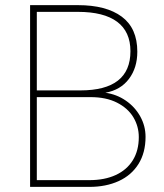

<svg xmlns="http://www.w3.org/2000/svg" viewBox="-20 -731 643 751"><path d="M549.3 -195.8Q549.3 -133.8 521.7 -89.6Q494.1 -45.4 444.3 -22.7Q394.5 0 329.6 0H112.8H97.7V-710.9H284.7Q395.5 -710.9 456.3 -665.8Q517.1 -620.6 517.1 -528.8Q517.1 -465.8 484.4 -422.4Q451.7 -378.9 392.1 -368.2Q436 -362.3 471.9 -337.6Q507.8 -313 528.6 -275.6Q549.3 -238.3 549.3 -195.8ZM124 -684.6V-377.4H294.4Q490.2 -377.4 490.2 -530.8Q490.2 -606.9 438.2 -645.8Q386.2 -684.6 284.7 -684.6ZM522.9 -194.8Q522.9 -236.8 501.5 -272.5Q480 -308.1 437.5 -329.6Q395 -351.1 334.5 -351.1H124V-26.4H329.6Q389.2 -26.4 432.6 -46.4Q476.1 -66.4 499.5 -104.2Q522.9 -142.1 522.9 -194.8Z"/></svg>

Font: Heebo Thin
Style: Regular
Weight: 250
Designer: Oded Ezer
Foundry: Meir Sadan
Version: Version 2.001; ttfautohint (v1.5.14-ce02) -l 8 -r 50 -G 200 